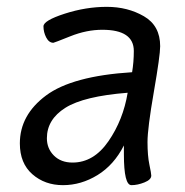

<svg xmlns="http://www.w3.org/2000/svg" viewBox="-20 -527 541 561"><path d="M117 -123Q117 -93 137.5 -72.5Q158 -52 192 -52Q254 -52 297 -114.5Q340 -177 353 -256Q225 -246 171 -212Q117 -178 117 -123ZM448 -392Q448 -365 429.5 -258.5Q411 -152 411 -112Q411 -72 416.5 -46Q422 -20 422 -14Q422 -2 402 6Q382 14 364 14Q342 14 342 -76V-102Q313 -45 265 -15.5Q217 14 164 14Q111 14 74.5 -18Q38 -50 38 -108Q38 -191 114.5 -248Q191 -305 366 -316Q371 -346 371 -378Q371 -440 279 -440Q233 -440 185.5 -421Q138 -402 136 -402Q123 -402 115 -417.5Q107 -433 107 -450Q107 -467 169 -487Q231 -507 292 -507Q353 -507 400.5 -479.5Q448 -452 448 -392Z"/></svg>

Font: Kite One
Style: Regular
Weight: 400
Designer: Eduardo Rodriguez Tunni
Foundry: Eduardo Rodriguez Tunni
Version: Version 1.001